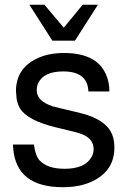

<svg xmlns="http://www.w3.org/2000/svg" viewBox="-20 -761 540 804"><path d="M438 -377.9H350.1Q347.2 -461.9 245.1 -461.9Q163.1 -461.9 140.1 -413.1Q133.8 -399.9 133.8 -382.8Q133.8 -337.9 200.2 -315.9L231 -308.1L311 -289.1Q429.2 -261.2 452.1 -190.9Q459 -169.9 459 -143.1Q459 -46.9 369.1 -2.9Q316.9 22.9 243.2 22.9Q48.8 22.9 35.2 -139.2L34.2 -155.8H122.1Q127.9 -108.9 146 -88.9Q179.2 -54.2 250 -54.2Q334 -54.2 361.8 -101.1Q372.1 -116.2 372.1 -136.2Q372.1 -182.1 317.9 -201.2Q309.1 -204.1 298.8 -207H297.9L291 -209L212.9 -228Q94.2 -256.8 63 -308.1Q54.2 -324.2 49.8 -345.2L46.9 -378.9Q46.9 -472.2 130.9 -514.2Q180.2 -539.1 248 -539.1Q393.1 -539.1 428.2 -438Q438 -411.1 438 -377.9ZM293.9 -590.8H199.2L103 -741.2H166L247.1 -645L326.2 -741.2H390.1Z"/></svg>

Font: SolaimanLipiNormal
Style: Normal
Weight: 400
Designer: Solaiman Karim
Version: Version 1.6.1 ; ttfautohint (v1.5.65-e2d9)